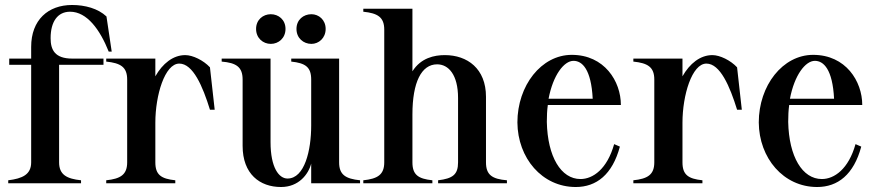

<svg xmlns="http://www.w3.org/2000/svg" viewBox="-20 -735 3517 770"><path d="M13 -12V0H305V-12C248 -18 217 -34 217 -84V-475H395V-500H270C199 -500 183 -536 183 -582C183 -648 211 -688 261 -688C329 -688 381 -616 416 -528H428L407 -669C373 -701 321 -715 269 -715C173 -715 105 -655 105 -547V-500H17V-475H105V-84C105 -35 70 -19 13 -12Z M603 -84V-243C603 -353 641 -480 699 -480C754 -480 793 -389 822 -295H841L822 -465C796 -493 753 -514 723 -514C674 -514 632 -480 603 -429V-500H406V-488C464 -482 490 -466 490 -416V-84C490 -34 463 -18 406 -12V0H683V-12C626 -18 603 -34 603 -84Z M1107 15C1178 15 1217 -36 1228 -79V0H1424V-12C1366 -18 1340 -34 1340 -84V-500H1148V-488C1205 -482 1228 -466 1228 -416V-231C1228 -133 1202 -19 1133 -19C1099 -19 1065 -62 1065 -165V-500H869V-488C928 -483 953 -466 953 -416V-150C953 -37 1022 15 1107 15ZM1066 -559C1097 -559 1125 -582 1125 -619C1125 -656 1097 -678 1066 -678C1035 -678 1007 -656 1007 -619C1007 -582 1035 -559 1066 -559ZM1229 -559C1258 -559 1286 -582 1286 -619C1286 -656 1258 -678 1229 -678C1197 -678 1169 -656 1169 -619C1169 -582 1197 -559 1229 -559Z M1437 -12V0H1714V-12C1657 -18 1634 -34 1634 -84V-276C1634 -405 1670 -477 1733 -477C1779 -477 1817 -435 1817 -342V-84C1817 -35 1796 -19 1737 -12V0H2013V-12C1953 -17 1929 -34 1929 -84V-347C1929 -460 1854 -514 1764 -514C1722 -514 1668 -503 1634 -449V-700H1437V-688C1495 -682 1521 -666 1521 -616V-84C1521 -34 1494 -18 1437 -12Z M2289 15C2372 15 2436 -35 2466 -147L2443 -157C2415 -57 2358 -17 2308 -17C2230 -17 2176 -106 2173 -246C2173 -270 2174 -293 2177 -314H2470C2470 -409 2404 -515 2273 -515C2151 -515 2055 -392 2055 -244C2056 -101 2154 15 2289 15ZM2180 -339C2198 -434 2242 -491 2280 -491C2315 -491 2351 -457 2357 -339Z M2717 -84V-243C2717 -353 2755 -480 2813 -480C2868 -480 2907 -389 2936 -295H2955L2936 -465C2910 -493 2867 -514 2837 -514C2788 -514 2746 -480 2717 -429V-500H2520V-488C2578 -482 2604 -466 2604 -416V-84C2604 -34 2577 -18 2520 -12V0H2797V-12C2740 -18 2717 -34 2717 -84Z M3257 15C3340 15 3404 -35 3434 -147L3411 -157C3383 -57 3326 -17 3276 -17C3198 -17 3144 -106 3141 -246C3141 -270 3142 -293 3145 -314H3438C3438 -409 3372 -515 3241 -515C3119 -515 3023 -392 3023 -244C3024 -101 3122 15 3257 15ZM3148 -339C3166 -434 3210 -491 3248 -491C3283 -491 3319 -457 3325 -339Z"/></svg>

Font: Sprat Condensed Medium
Style: Regular
Weight: 500
Width: 3
Designer: Ethan Nakache
Foundry: Collletttivo
Version: Version 2.000;Glyphs 3.2 (3217)